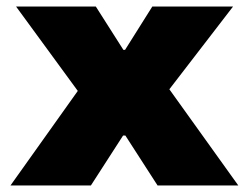

<svg xmlns="http://www.w3.org/2000/svg" viewBox="-20 -565 758 585"><path d="M12 0 217 -288 29 -545H272L356 -413H361L444 -545H690L496 -293L706 0H460L362 -152H355L257 0Z"/></svg>

Font: Hubot Sans Condensed ExtraLight Black
Style: Regular
Weight: 900
Version: Version 2.000